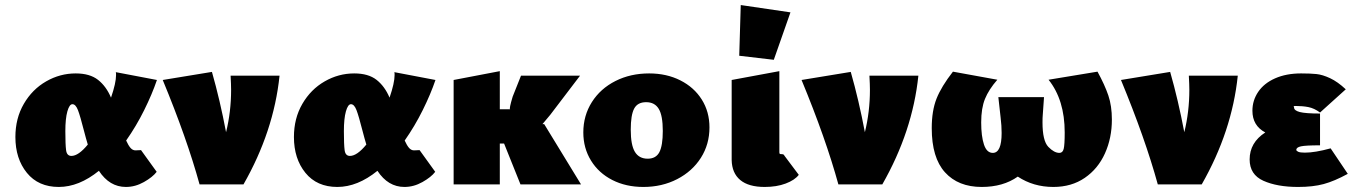

<svg xmlns="http://www.w3.org/2000/svg" viewBox="-20 -731 5366 761"><path d="M539 -136 601 -50Q585 -29 550.5 -9.5Q516 10 479 10Q414 10 372 -54Q293 10 213 10Q132 10 86.5 -46Q41 -102 41 -188Q41 -262 74.5 -319.5Q108 -377 163 -408.5Q218 -440 280 -440Q336 -440 368.5 -414.5Q401 -389 420 -344Q440 -402 440 -434Q440 -443 439 -445L602 -414Q583 -358 551.5 -294.5Q520 -231 480 -174Q489 -154 497.5 -144.5Q506 -135 517 -135ZM328 -158Q321 -181 313 -212Q298 -271 289 -294.5Q280 -318 267 -318Q255 -318 247 -289.5Q239 -261 239 -211Q239 -158 242 -135.5Q245 -113 263 -113Q291 -113 328 -158Z M1088 -431Q1065 -210 945 0H771Q721 -182 625 -414L820 -446Q852 -334 876 -207Q896 -288 896 -375Q896 -395 894 -431Z M1643 -136 1705 -50Q1689 -29 1654.5 -9.5Q1620 10 1583 10Q1518 10 1476 -54Q1397 10 1317 10Q1236 10 1190.5 -46Q1145 -102 1145 -188Q1145 -262 1178.5 -319.5Q1212 -377 1267 -408.5Q1322 -440 1384 -440Q1440 -440 1472.5 -414.5Q1505 -389 1524 -344Q1544 -402 1544 -434Q1544 -443 1543 -445L1706 -414Q1687 -358 1655.5 -294.5Q1624 -231 1584 -174Q1593 -154 1601.5 -144.5Q1610 -135 1621 -135ZM1432 -158Q1425 -181 1417 -212Q1402 -271 1393 -294.5Q1384 -318 1371 -318Q1359 -318 1351 -289.5Q1343 -261 1343 -211Q1343 -158 1346 -135.5Q1349 -113 1367 -113Q1395 -113 1432 -158Z M2043 0 1978 -162H1968H1961V0H1778V-414L1961 -449V-298H2002Q1997 -298 2012 -348L2045 -431H2279L2161 -276Q2144 -255 2130 -239H2137L2283 0Z M2292 -206Q2292 -273 2326 -326.5Q2360 -380 2419.5 -410Q2479 -440 2553 -440Q2622 -440 2676.5 -412.5Q2731 -385 2761.5 -336.5Q2792 -288 2792 -226Q2792 -159 2758 -105.5Q2724 -52 2664 -21Q2604 10 2530 10Q2461 10 2407 -17.5Q2353 -45 2322.5 -94.5Q2292 -144 2292 -206ZM2607 -212Q2607 -273 2591 -299.5Q2575 -326 2541 -326Q2507 -326 2493.5 -300.5Q2480 -275 2480 -217Q2480 -156 2496.5 -129Q2513 -102 2547 -102Q2580 -102 2593.5 -128Q2607 -154 2607 -212Z M2880 -97V-414L3069 -449V-128Q3069 -123 3070.5 -121.5Q3072 -120 3077 -120H3079Q3087 -120 3089 -114L3146 -38Q3130 -17 3094 -3.5Q3058 10 3011 10Q2947 10 2914 -17.5Q2881 -45 2880 -97ZM2910 -510 2916 -711 3113 -682 3047 -494Z M3620 -431Q3597 -210 3477 0H3303Q3253 -182 3157 -414L3352 -446Q3384 -334 3408 -207Q3428 -288 3428 -375Q3428 -395 3426 -431Z M4387 -257Q4387 -184 4359.5 -123Q4332 -62 4279.5 -26Q4227 10 4155 10Q4076 10 4014 -31Q3956 10 3871 10Q3778 10 3725.5 -48Q3673 -106 3673 -223Q3673 -292 3692 -340Q3711 -388 3757 -447L3933 -415Q3899 -376 3884 -339Q3869 -302 3869 -246Q3869 -191 3880 -158Q3891 -125 3915 -125Q3950 -125 3950 -204Q3950 -233 3946 -265L3937 -346H4118L4113 -275Q4112 -265 4112 -246Q4112 -173 4135 -149Q4158 -125 4179 -125Q4192 -125 4196 -141Q4200 -157 4200 -206Q4200 -335 4136 -415L4330 -447Q4359 -394 4373 -352.5Q4387 -311 4387 -257Z M4886 -431Q4863 -210 4743 0H4569Q4519 -182 4423 -414L4618 -446Q4650 -334 4674 -207Q4694 -288 4694 -375Q4694 -395 4692 -431Z M5322 -42Q5269 -13 5226.5 -1.5Q5184 10 5125 10Q5042 10 4987.5 -14.5Q4933 -39 4933 -99Q4933 -166 4995 -206Q4944 -233 4944 -292Q4944 -333 4967 -367Q4990 -401 5034 -420.5Q5078 -440 5137 -440Q5174 -440 5198 -437.5Q5222 -435 5252 -421Q5282 -407 5314 -377L5212 -285Q5189 -302 5166 -306.5Q5143 -311 5115 -311Q5110 -311 5108.5 -310.5Q5107 -310 5108 -308.5Q5109 -307 5109 -305Q5109 -293 5131.5 -287Q5154 -281 5212 -281V-155Q5155 -155 5136.5 -151Q5118 -147 5118 -137Q5118 -133 5125.5 -129.5Q5133 -126 5152 -126Q5192 -126 5254 -143Z"/></svg>

Font: Ysabeau Heavy
Style: Regular
Weight: 800
Designer: Christian Thalmann (Catharsis Fonts)
Version: Version 0.003